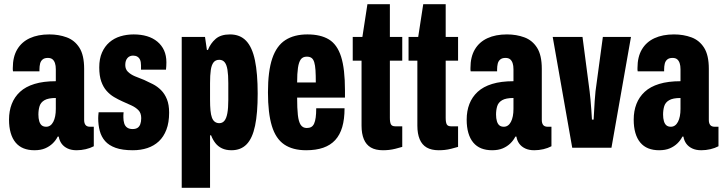

<svg xmlns="http://www.w3.org/2000/svg" viewBox="-20 -704 3445 915"><path d="M144 12Q115 12 92.5 3Q70 -6 54.5 -24.5Q39 -43 31 -70.5Q23 -98 23 -134Q23 -175 36 -208.5Q49 -242 75.5 -266.5Q102 -291 144.5 -304Q187 -317 246 -317V-374Q246 -391 242 -403Q238 -415 230 -421.5Q222 -428 208 -428Q192 -428 183 -420.5Q174 -413 171 -400.5Q168 -388 168 -373V-364H42Q41 -368 41 -372Q41 -376 41 -380Q41 -433 62 -468.5Q83 -504 122 -522Q161 -540 215 -540Q260 -540 298 -526Q336 -512 358.5 -476.5Q381 -441 381 -376V-132Q381 -117 387.5 -108.5Q394 -100 409 -100H427V-7Q410 2 388.5 7Q367 12 345 12Q320 12 302 3.5Q284 -5 273.5 -19.5Q263 -34 260 -53H255Q246 -35 231 -20.5Q216 -6 195 3Q174 12 144 12ZM200 -100Q211 -100 219.5 -106Q228 -112 234 -123.5Q240 -135 243 -150.5Q246 -166 246 -185V-237Q210 -237 192 -226.5Q174 -216 168.5 -198Q163 -180 163 -158Q163 -140 167 -126.5Q171 -113 179 -106.5Q187 -100 200 -100Z M613 12Q563 12 531 0.5Q499 -11 481 -31.5Q463 -52 455.5 -80Q448 -108 448 -141Q448 -145 448.5 -153Q449 -161 450 -169H569Q568 -161 568 -155.5Q568 -150 568 -144Q568 -129 572 -116Q576 -103 586 -96Q596 -89 612 -89Q626 -89 635 -94.5Q644 -100 648.5 -112Q653 -124 653 -141Q653 -165 640 -178.5Q627 -192 606.5 -201.5Q586 -211 563 -221Q543 -230 523.5 -241.5Q504 -253 488 -271Q472 -289 462.5 -316Q453 -343 453 -383Q453 -424 466 -453.5Q479 -483 501.5 -502.5Q524 -522 554 -531Q584 -540 617 -540Q652 -540 680.5 -531.5Q709 -523 730 -505.5Q751 -488 762 -463.5Q773 -439 773 -407Q773 -399 772.5 -389.5Q772 -380 771 -372H652V-392Q652 -409 647.5 -419Q643 -429 634.5 -434Q626 -439 614 -439Q606 -439 599 -436Q592 -433 587 -427Q582 -421 579.5 -413Q577 -405 577 -394Q577 -374 590 -361.5Q603 -349 623 -340.5Q643 -332 667 -323Q687 -314 708.5 -303Q730 -292 747.5 -274.5Q765 -257 775.5 -231Q786 -205 786 -167Q786 -120 773 -86Q760 -52 737 -30.5Q714 -9 682.5 1.5Q651 12 613 12Z M846 191V-528H957L966 -466H971Q983 -497 1007.5 -518.5Q1032 -540 1076 -540Q1124 -540 1153 -509.5Q1182 -479 1195 -416.5Q1208 -354 1208 -258Q1208 -164 1195.5 -104.5Q1183 -45 1155.5 -16.5Q1128 12 1083 12Q1057 12 1038 3Q1019 -6 1006.5 -22Q994 -38 986 -59H981V191ZM1025 -117Q1040 -117 1049.5 -128.5Q1059 -140 1063.5 -164.5Q1068 -189 1068 -228V-308Q1068 -347 1064 -371.5Q1060 -396 1050.5 -407.5Q1041 -419 1025 -419Q1007 -419 997.5 -406.5Q988 -394 984.5 -370Q981 -346 981 -308V-228Q981 -199 983 -178Q985 -157 990 -143.5Q995 -130 1004 -123.5Q1013 -117 1025 -117Z M1439 12Q1375 12 1334.5 -15.5Q1294 -43 1275.5 -104Q1257 -165 1257 -264Q1257 -365 1277.5 -425.5Q1298 -486 1340 -513Q1382 -540 1445 -540Q1508 -540 1547.5 -516Q1587 -492 1605.5 -434Q1624 -376 1624 -273V-239H1396Q1396 -188 1399.5 -156Q1403 -124 1413 -109Q1423 -94 1442 -94Q1455 -94 1463.5 -99Q1472 -104 1477 -115Q1482 -126 1484.5 -144Q1487 -162 1487 -188H1622Q1622 -136 1611 -98.5Q1600 -61 1577.5 -36.5Q1555 -12 1520.5 0Q1486 12 1439 12ZM1396 -311H1485Q1485 -346 1483.5 -369.5Q1482 -393 1477.5 -407.5Q1473 -422 1464.5 -428Q1456 -434 1442 -434Q1423 -434 1413.5 -421Q1404 -408 1400 -381Q1396 -354 1396 -311Z M1805 12Q1770 12 1747.5 -1Q1725 -14 1714 -40.5Q1703 -67 1703 -105V-415H1661V-528H1707L1731 -684H1838V-528H1897V-415H1838V-142Q1838 -121 1843 -111.5Q1848 -102 1864 -102H1897V-4Q1880 1 1864 5Q1848 9 1833.5 10.5Q1819 12 1805 12Z M2071 12Q2036 12 2013.5 -1Q1991 -14 1980 -40.5Q1969 -67 1969 -105V-415H1927V-528H1973L1997 -684H2104V-528H2163V-415H2104V-142Q2104 -121 2109 -111.5Q2114 -102 2130 -102H2163V-4Q2146 1 2130 5Q2114 9 2099.5 10.5Q2085 12 2071 12Z M2325 12Q2296 12 2273.5 3Q2251 -6 2235.5 -24.5Q2220 -43 2212 -70.5Q2204 -98 2204 -134Q2204 -175 2217 -208.5Q2230 -242 2256.5 -266.5Q2283 -291 2325.5 -304Q2368 -317 2427 -317V-374Q2427 -391 2423 -403Q2419 -415 2411 -421.5Q2403 -428 2389 -428Q2373 -428 2364 -420.5Q2355 -413 2352 -400.5Q2349 -388 2349 -373V-364H2223Q2222 -368 2222 -372Q2222 -376 2222 -380Q2222 -433 2243 -468.5Q2264 -504 2303 -522Q2342 -540 2396 -540Q2441 -540 2479 -526Q2517 -512 2539.5 -476.5Q2562 -441 2562 -376V-132Q2562 -117 2568.5 -108.5Q2575 -100 2590 -100H2608V-7Q2591 2 2569.5 7Q2548 12 2526 12Q2501 12 2483 3.5Q2465 -5 2454.5 -19.5Q2444 -34 2441 -53H2436Q2427 -35 2412 -20.5Q2397 -6 2376 3Q2355 12 2325 12ZM2381 -100Q2392 -100 2400.5 -106Q2409 -112 2415 -123.5Q2421 -135 2424 -150.5Q2427 -166 2427 -185V-237Q2391 -237 2373 -226.5Q2355 -216 2349.5 -198Q2344 -180 2344 -158Q2344 -140 2348 -126.5Q2352 -113 2360 -106.5Q2368 -100 2381 -100Z M2707 0 2614 -528H2756L2790 -268Q2792 -254 2794 -230Q2796 -206 2798 -181Q2800 -156 2801 -134H2809Q2810 -145 2811 -169.5Q2812 -194 2814 -221.5Q2816 -249 2818 -269L2853 -528H2987L2894 0Z M3121 12Q3092 12 3069.5 3Q3047 -6 3031.5 -24.5Q3016 -43 3008 -70.5Q3000 -98 3000 -134Q3000 -175 3013 -208.5Q3026 -242 3052.5 -266.5Q3079 -291 3121.5 -304Q3164 -317 3223 -317V-374Q3223 -391 3219 -403Q3215 -415 3207 -421.5Q3199 -428 3185 -428Q3169 -428 3160 -420.5Q3151 -413 3148 -400.5Q3145 -388 3145 -373V-364H3019Q3018 -368 3018 -372Q3018 -376 3018 -380Q3018 -433 3039 -468.5Q3060 -504 3099 -522Q3138 -540 3192 -540Q3237 -540 3275 -526Q3313 -512 3335.5 -476.5Q3358 -441 3358 -376V-132Q3358 -117 3364.5 -108.5Q3371 -100 3386 -100H3404V-7Q3387 2 3365.5 7Q3344 12 3322 12Q3297 12 3279 3.5Q3261 -5 3250.5 -19.5Q3240 -34 3237 -53H3232Q3223 -35 3208 -20.5Q3193 -6 3172 3Q3151 12 3121 12ZM3177 -100Q3188 -100 3196.5 -106Q3205 -112 3211 -123.5Q3217 -135 3220 -150.5Q3223 -166 3223 -185V-237Q3187 -237 3169 -226.5Q3151 -216 3145.5 -198Q3140 -180 3140 -158Q3140 -140 3144 -126.5Q3148 -113 3156 -106.5Q3164 -100 3177 -100Z"/></svg>

Font: Archivo ExtraCondensed ExtraBold
Style: Regular
Weight: 800
Width: 2
Designer: Hector Gatti
Foundry: Omnibus-Type
Version: Version 2.001